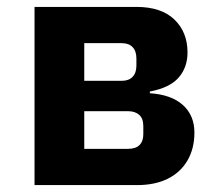

<svg xmlns="http://www.w3.org/2000/svg" viewBox="-20 -536 640 556"><path d="M80 -516H375Q447 -516 485 -479.5Q523 -443 523 -384Q523 -341 497.5 -311.5Q472 -282 414 -271V-266Q476 -262 509.5 -232Q543 -202 543 -152Q543 -106 523 -71.5Q503 -37 466 -18.5Q429 0 377 0H80ZM351 -105Q373 -105 384 -116Q395 -127 395 -147V-171Q395 -193 383 -203.5Q371 -214 351 -214H224V-105ZM333 -302Q353 -302 364 -313.5Q375 -325 375 -346V-367Q375 -388 364 -399.5Q353 -411 333 -411H224V-302Z"/></svg>

Font: Lilex
Style: Regular
Weight: 400
Monospace: yes
Designer: Mike Abbink, Paul van der Laan, Pieter van Rosmalen, Mikhael Khrustik
Foundry: Mikhael Khrustik
Version: Version 2.510